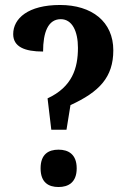

<svg xmlns="http://www.w3.org/2000/svg" viewBox="-20 -744 524 771"><path d="M171 -349 186 -223H247L263 -322C379 -375 435 -434 435 -542C435 -657 349 -724 221 -724C93 -724 33 -670 33 -607C33 -556 79 -537 153 -537C153 -614 173 -667 224 -667C270 -667 293 -618 293 -552C293 -470 270 -395 171 -349ZM215 7C254 7 288 -11 288 -68C288 -125 254 -143 215 -143C175 -143 143 -125 143 -68C143 -11 175 7 215 7Z"/></svg>

Font: Noto Serif Thai Condensed
Style: Bold
Weight: 700
Width: 3
Designer: Monotype Design Team
Foundry: Monotype Imaging Inc.
Version: Version 2.002